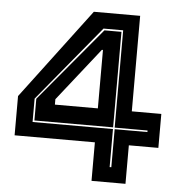

<svg xmlns="http://www.w3.org/2000/svg" viewBox="-51 -749 751 797"><g transform="rotate(5 324.5 -350.0)"><path d="M359.5 0V-160.5H25V-324L308 -700H501V-302H624V-160.5H501V0ZM429.5 -63.5H436.5V-222H573V-228.5H436V-634H354L94.5 -319.5V-222H429.5ZM101.5 -229V-319.5L358.5 -627H429.5V-229ZM180.5 -302H359.5V-545.5H355L180.5 -324.5Z"/></g></svg>

Font: Tourney Expanded ExtraBold
Style: Regular
Weight: 800
Width: 7
Designer: Tyler Finck
Foundry: Etcetera Type Co
Version: Version 1.010; ttfautohint (v1.8.3)